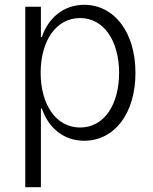

<svg xmlns="http://www.w3.org/2000/svg" viewBox="-20 -574 637 798"><path d="M85 204H150V-123H154C181 -44 243 11 330 11C456 11 543 -103 543 -271C543 -441 454 -554 330 -554C243 -554 180 -498 154 -420H150V-546H85ZM149 -271C149 -403 212 -499 313 -499C413 -499 475 -402 475 -271C475 -141 414 -44 313 -44C211 -44 149 -142 149 -271Z"/></svg>

Font: Wafeq Light
Style: Regular
Weight: 300
Designer: Rasmus Andersson & Azza Alameddine
Foundry: Google & TypeTogether
Version: Version 3.000;January 28, 2025;FontCreator 15.0.0.3014 64-bi